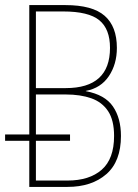

<svg xmlns="http://www.w3.org/2000/svg" viewBox="-20 -734 540 754"><path d="M95 0V-181H0V-206H95V-714H237Q343 -714 391 -672Q439 -630 439 -546Q439 -482 407.5 -435Q376 -388 317 -377V-376Q392 -362 423.5 -316Q455 -270 455 -200Q455 -100 397.5 -50Q340 0 245 0ZM238 -388Q412 -388 412 -546Q412 -620 370 -654.5Q328 -689 228 -689H121V-388ZM245 -25Q331 -25 379.5 -67.5Q428 -110 428 -200Q428 -262 404.5 -297.5Q381 -333 338.5 -348Q296 -363 238 -363H121V-206H255V-181H121V-25Z"/></svg>

Font: Noto Sans Mono ExtraCondensed Thin
Style: Regular
Weight: 100
Width: 2
Designer: Monotype Design Team
Foundry: Monotype Imaging Inc.
Version: Version 2.014; ttfautohint (v1.8.4.7-5d5b)